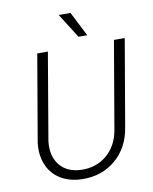

<svg xmlns="http://www.w3.org/2000/svg" viewBox="-97 -970 837 1052"><g transform="rotate(-10 321.5 -444.0)"><path d="M637.7 -710.9 555.2 -230Q537.6 -117.7 460.9 -52.7Q384.3 12.2 274.4 10.3Q205.6 8.8 155.5 -21.5Q105.5 -51.8 82.8 -106.4Q60.1 -161.1 68.4 -229L150.9 -710.9H210L127.9 -228.5Q117.7 -146 158.2 -95Q198.7 -43.9 277.3 -41Q359.4 -38.1 418.5 -86.4Q477.5 -134.8 493.7 -220.7L577.6 -710.9ZM438 -761.7H389.2L303.2 -897.9H368.7Z"/></g></svg>

Font: RobotoInd Light
Style: Italic
Weight: 300
Italic angle: -12°
Designer: Google
Version: Version 2.001151; 2014